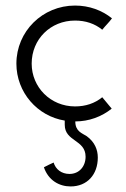

<svg xmlns="http://www.w3.org/2000/svg" viewBox="-20 -429 454 691"><path d="M348 -79C321 -57 288 -46 250 -46C162 -46 94 -115 94 -200C94 -288 162 -355 250 -355C288 -355 321 -344 348 -322C360 -337 372 -348 383 -363C347 -392 301 -409 250 -409C133 -409 39 -316 39 -200C39 -97 114 -11 213 5V20C213 81 288 73 288 135C288 170 265 197 230 197C201 197 180 180 173 156C162 161 151 166 138 173C154 220 193 242 234 242C294 242 332 199 332 138C332 110 321 82 292 61C275 50 251 44 251 8C300 8 346 -9 382 -38L348 -79Z"/></svg>

Font: Josefin Sans
Style: Regular
Weight: 400
Designer: Santiago Orozco
Foundry: Typemade
Version: 1.000